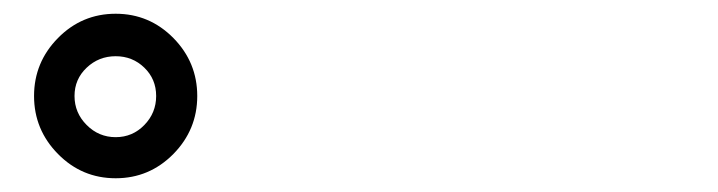

<svg xmlns="http://www.w3.org/2000/svg" viewBox="-20 -847 1040 278"><path d="M64 -624Q29.3 -659.2 29.3 -708Q29.3 -756.8 64 -792Q98.6 -827.1 147.5 -827.1Q196.3 -827.1 231 -792Q265.6 -756.8 265.6 -708Q265.6 -659.2 231 -624Q196.3 -588.9 147.5 -588.9Q98.6 -588.9 64 -624ZM105.5 -749Q87.9 -732.4 87.9 -708Q87.9 -683.6 105.5 -666Q123 -648.4 147.5 -648.4Q171.9 -648.4 189 -666Q206.1 -683.6 206.1 -708Q206.1 -732.4 189 -749Q171.9 -765.6 147.5 -765.6Q123 -765.6 105.5 -749Z"/></svg>

Font: Gen Shin Gothic Monospace Bold
Style: Bold
Weight: 700
Designer: [Source Han Sans]
Ryoko NISHIZUKA  (kana & ideographs); Paul D. Hunt (Latin, Greek & Cyrillic); Wenlong ZHANG  (bopomofo
Version: Version 1.002.20150607